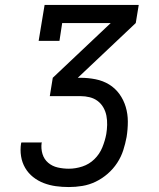

<svg xmlns="http://www.w3.org/2000/svg" viewBox="-20 -755 640 775"><path d="M258 0Q231 0 205.5 -3.5Q180 -7 156.5 -16Q133 -25 113.5 -40.5Q94 -56 81.5 -77.5Q69 -99 65 -124.5Q61 -150 65 -176Q66 -177 66 -178Q66 -179 66 -180H149Q149 -179 149 -178.5Q149 -178 148 -178Q145 -155 151.5 -133.5Q158 -112 174.5 -98Q191 -84 213 -79Q235 -74 258 -74Q285 -74 312.5 -83Q340 -92 361 -112.5Q382 -133 393 -160Q404 -187 409 -214Q412 -232 412.5 -251Q413 -270 409.5 -288Q406 -306 397 -321.5Q388 -337 374 -347.5Q360 -358 342 -362.5Q324 -367 305 -367H181L193 -441L427 -662H231L220 -590H136L160 -735H540L528 -662L294 -441H305Q336 -441 366 -435Q396 -429 420.5 -414Q445 -399 462 -375.5Q479 -352 487.5 -323.5Q496 -295 496 -264Q496 -233 491 -202Q486 -175 477.5 -148.5Q469 -122 453 -97.5Q437 -73 414.5 -53.5Q392 -34 366 -21.5Q340 -9 312.5 -4.5Q285 0 258 0Z"/></svg>

Font: Iosevka Slab Extended Oblique
Style: Regular
Weight: 400
Width: 7
Italic angle: -9°
Monospace: yes
Designer: Belleve Invis
Foundry: Belleve Invis
Version: Version 11.1.0; ttfautohint (v1.8.3)